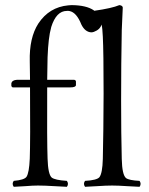

<svg xmlns="http://www.w3.org/2000/svg" viewBox="-20 -718 578 743"><path d="M377.9 -103Q380.4 -206.5 380.9 -355Q380.9 -518.1 377.9 -576.2Q376.5 -608.9 373 -623Q367.2 -603.5 343.3 -594.7Q337.9 -592.8 333 -592.8Q309.1 -594.2 294.9 -623Q276.4 -669.9 249 -675.3Q244.1 -676.3 238.8 -675.8Q197.8 -675.8 178.2 -613.3Q177.7 -611.8 177.7 -610.8Q167 -573.2 164.1 -496.1Q163.1 -465.8 162.6 -409.2H267.1Q273.4 -407.7 273.9 -402.8V-388.2Q272.5 -379.9 252.9 -379.9H162.6Q161.6 -169.9 164.1 -104Q166 -43 180.2 -30.8Q192.9 -21 238.8 -18.1Q247.1 -6.3 238.8 4.9Q221.2 4.4 190.9 2.4Q151.9 0 127 0Q106.9 0 78.1 2.4Q50.8 4.4 33.2 4.9Q24.9 -6.8 33.2 -18.1Q73.7 -21.5 82.5 -33.7Q92.8 -49.3 95.2 -104Q97.7 -173.8 96.2 -379.9H28.8Q24.4 -381.8 23.9 -386.2V-395Q26.4 -408.2 45.9 -409.2H96.2Q95.7 -457.5 95.2 -480Q92.8 -571.8 128.4 -627Q170.4 -690.4 244.1 -697.3Q251 -697.8 256.8 -698.2Q314 -697.8 342.8 -678.2L344.7 -676.3Q413.1 -686 441.9 -698.2Q454.1 -696.8 455.1 -689Q455.1 -689 451.2 -601.1Q451.2 -599.6 451.2 -599.1Q448.7 -474.6 448.7 -329.1Q448.7 -198.7 451.2 -103Q452.6 -41 467.8 -28.8Q480 -20 520 -18.1Q528.3 -6.3 520 4.9Q501.5 4.4 472.2 2.4Q436.5 0 413.8 0Q391.1 0 355.5 2.4Q326.2 4.4 309.1 4.9Q300.8 -6.8 309.1 -18.1Q354.5 -20.5 364.7 -32.2Q376.5 -47.9 377.9 -103Z"/></svg>

Font: Linux Libertine Display O
Style: Regular
Weight: 400
Designer: Philipp H. Poll
Foundry: Philipp H. Poll
Version: Version 5.0.9